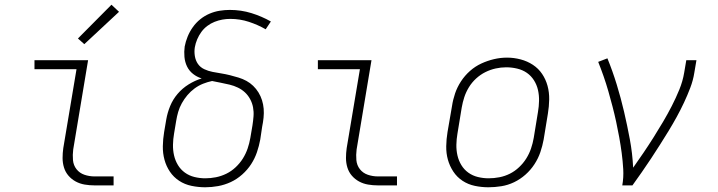

<svg xmlns="http://www.w3.org/2000/svg" viewBox="-20 -785 3040 813"><path d="M380 0Q359 0 338.5 -3.5Q318 -7 300.5 -16.5Q283 -26 270 -41Q257 -56 251 -75.5Q245 -95 245 -116Q245 -137 248 -158L304 -492H126V-530H353L290 -152Q287 -129 289 -107Q291 -85 304 -68.5Q317 -52 337.5 -45Q358 -38 380 -38H461V0ZM337 -598 310 -622 452 -765 484 -735Z M849 8Q820 8 791 2Q762 -4 738.5 -19.5Q715 -35 699.5 -58Q684 -81 676.5 -108.5Q669 -136 669.5 -166Q670 -196 675 -226L684 -279Q689 -308 700.5 -336Q712 -364 732 -387.5Q752 -411 778.5 -427.5Q805 -444 834 -453Q814 -459 797.5 -472Q781 -485 772 -503.5Q763 -522 761 -544Q759 -566 762 -588Q766 -609 774.5 -630Q783 -651 796.5 -670Q810 -689 828 -703.5Q846 -718 867 -727Q888 -736 910 -739.5Q932 -743 953 -743Q1001 -743 1044.5 -729.5Q1088 -716 1127 -694L1105 -661Q1072 -680 1034 -692.5Q996 -705 955 -705Q938 -705 921.5 -702Q905 -699 888.5 -692.5Q872 -686 857.5 -675Q843 -664 832.5 -649.5Q822 -635 815 -618.5Q808 -602 805 -585Q802 -567 805 -548Q808 -529 818 -514.5Q828 -500 845 -492Q862 -484 880.5 -480.5Q899 -477 917.5 -474Q936 -471 954 -466.5Q972 -462 990 -456.5Q1008 -451 1023.5 -442.5Q1039 -434 1052 -421.5Q1065 -409 1074.5 -393.5Q1084 -378 1089.5 -360.5Q1095 -343 1096.5 -324.5Q1098 -306 1096 -286.5Q1094 -267 1090 -248L1082 -194Q1077 -167 1068 -140.5Q1059 -114 1043.5 -90Q1028 -66 1005.5 -46Q983 -26 957 -14Q931 -2 903.5 3Q876 8 849 8ZM849 -30Q872 -30 894.5 -34.5Q917 -39 938.5 -49.5Q960 -60 978 -77Q996 -94 1008.5 -114Q1021 -134 1028.5 -156Q1036 -178 1040 -201L1049 -254Q1052 -273 1053.5 -292.5Q1055 -312 1051.5 -330.5Q1048 -349 1039 -365.5Q1030 -382 1017 -394Q1004 -406 987.5 -414Q971 -422 952.5 -426.5Q934 -431 915.5 -434.5Q897 -438 878 -442Q859 -438 840 -430.5Q821 -423 804 -410.5Q787 -398 773.5 -382Q760 -366 750 -348Q740 -330 734.5 -311Q729 -292 726 -273L717 -219Q713 -196 712.5 -172.5Q712 -149 717 -127Q722 -105 733.5 -86Q745 -67 763 -54Q781 -41 803.5 -35.5Q826 -30 849 -30Z M1580 0Q1559 0 1538.5 -3.5Q1518 -7 1500.5 -16.5Q1483 -26 1470 -41Q1457 -56 1451 -75.5Q1445 -95 1445 -116Q1445 -137 1448 -158L1504 -492H1326V-530H1553L1490 -152Q1487 -129 1489 -107Q1491 -85 1504 -68.5Q1517 -52 1537.5 -45Q1558 -38 1580 -38H1661V0Z M2048 8Q2019 8 1990.5 2Q1962 -4 1938.5 -19.5Q1915 -35 1899.5 -58.5Q1884 -82 1876.5 -109Q1869 -136 1869.5 -166Q1870 -196 1875 -226L1894 -336Q1898 -363 1907 -389.5Q1916 -416 1932 -440.5Q1948 -465 1970 -484.5Q1992 -504 2018 -516Q2044 -528 2071.5 -534.5Q2099 -541 2127 -541Q2156 -541 2184.5 -533.5Q2213 -526 2236.5 -510.5Q2260 -495 2275.5 -472Q2291 -449 2298.5 -421.5Q2306 -394 2305.5 -364Q2305 -334 2300 -304L2282 -194Q2277 -167 2268 -140.5Q2259 -114 2243 -89.5Q2227 -65 2205 -45.5Q2183 -26 2157 -13.5Q2131 -1 2103 3.5Q2075 8 2048 8ZM2049 -30Q2072 -30 2095 -34.5Q2118 -39 2139 -49.5Q2160 -60 2178 -77Q2196 -94 2208.5 -114Q2221 -134 2228.5 -156Q2236 -178 2240 -201L2258 -311Q2262 -334 2262.5 -358Q2263 -382 2258 -404Q2253 -426 2241 -445Q2229 -464 2211 -476.5Q2193 -489 2170 -494.5Q2147 -500 2123 -500Q2101 -500 2078.5 -495Q2056 -490 2035 -479.5Q2014 -469 1996 -452.5Q1978 -436 1965.5 -415.5Q1953 -395 1946 -373.5Q1939 -352 1935 -329L1917 -219Q1913 -196 1912.5 -172.5Q1912 -149 1917 -127Q1922 -105 1933.5 -86Q1945 -67 1963 -54Q1981 -41 2003.5 -35.5Q2026 -30 2049 -30Z M2615 0Q2621 -34 2619 -68.5Q2617 -103 2612.5 -137Q2608 -171 2602 -204Q2596 -237 2589 -269.5Q2582 -302 2573.5 -334.5Q2565 -367 2556 -398.5Q2547 -430 2536 -461.5Q2525 -493 2513 -523L2552 -538Q2574 -484 2591.5 -427Q2609 -370 2622.5 -312Q2636 -254 2647 -195Q2658 -136 2661 -75Q2683 -106 2705 -138.5Q2727 -171 2747.5 -203.5Q2768 -236 2787.5 -269Q2807 -302 2824.5 -336Q2842 -370 2856.5 -405.5Q2871 -441 2877 -477L2886 -530H2929L2920 -477Q2915 -445 2903 -413.5Q2891 -382 2876.5 -351Q2862 -320 2845.5 -290Q2829 -260 2811 -230.5Q2793 -201 2774.5 -172Q2756 -143 2737 -114Q2718 -85 2698 -56.5Q2678 -28 2658 0Z"/></svg>

Font: Iosevka Curly Slab XLtEx
Style: Italic
Weight: 200
Width: 7
Italic angle: -9°
Monospace: yes
Designer: Belleve Invis
Foundry: Belleve Invis
Version: Version 11.1.0; ttfautohint (v1.8.3)